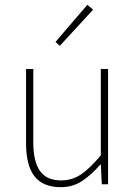

<svg xmlns="http://www.w3.org/2000/svg" viewBox="-20 -764 564 796"><path d="M232 12Q159 12 123.5 -32.5Q88 -77 88 -170V-478H118V-174Q118 -95 145.5 -55.5Q173 -16 234 -16Q279 -16 316 -41Q353 -66 398 -120V-478H428V0H402L398 -82H396Q360 -40 321 -14Q282 12 232 12ZM228 -574 210 -590 342 -744 366 -724Z"/></svg>

Font: Assistant ExtraLight
Style: Regular
Weight: 200
Designer: Hebrew By Ben Nathan, Latin by Paul Hunt
Version: Version 3.000